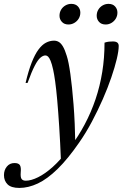

<svg xmlns="http://www.w3.org/2000/svg" viewBox="-102 -708 618 968"><path d="M37 -290H27Q41.5 -351.5 57.8 -392.8Q74 -434 92 -458.2Q110 -482.5 129.8 -492.8Q149.5 -503 170.5 -503Q184 -503 195 -496.2Q206 -489.5 215.8 -472.8Q225.5 -456 234.5 -426.5Q244 -397.5 252.8 -335Q261.5 -272.5 268.8 -181.2Q276 -90 278 27.5L205.5 107.5Q201.5 7.5 196.5 -69.5Q191.5 -146.5 186.5 -202.8Q181.5 -259 176.2 -296.8Q171 -334.5 166 -356.5Q159.5 -386 153 -401.5Q146.5 -417 140.2 -422.8Q134 -428.5 127 -428.5Q115 -428.5 101.8 -417.2Q88.5 -406 73 -376.2Q57.5 -346.5 37 -290ZM237.5 52 250 36.5Q292.5 -19.5 325 -80.8Q357.5 -142 379.8 -208Q402 -274 413.5 -345Q425 -416 425 -493Q437.5 -497 447 -498Q456.5 -499 467 -499Q482.5 -499 489.5 -493.2Q496.5 -487.5 496.5 -476.5Q496.5 -452 486.8 -410.8Q477 -369.5 459.2 -317.5Q441.5 -265.5 416.5 -208.5Q391.5 -151.5 361.5 -95Q331.5 -38.5 297 11Q240 93.5 188.2 144Q136.5 194.5 88.8 217Q41 239.5 -4.5 239.5Q-45.5 239.5 -63.8 221.5Q-82 203.5 -82 175Q-82 149.5 -67.5 131.8Q-53 114 -29 114Q-8 114 -1.5 125Q5 136 2.5 161Q0.5 186 7 194.5Q13.5 203 28 203Q55 203 90.2 185.5Q125.5 168 163.5 134Q201.5 100 237.5 52ZM243 -584.5Q222 -584.5 210 -597.8Q198 -611 198 -628.5Q198 -645.5 206 -659Q214 -672.5 227.8 -680.5Q241.5 -688.5 257.5 -688.5Q279 -688.5 291 -675.5Q303 -662.5 303 -644.5Q303 -628 295 -614.5Q287 -601 273.2 -592.8Q259.5 -584.5 243 -584.5ZM430.5 -584.5Q409 -584.5 397.2 -597.8Q385.5 -611 385.5 -628.5Q385.5 -645.5 393.5 -659Q401.5 -672.5 415.2 -680.5Q429 -688.5 445 -688.5Q466.5 -688.5 478.2 -675.5Q490 -662.5 490 -644.5Q490 -628 482 -614.5Q474 -601 460.5 -592.8Q447 -584.5 430.5 -584.5Z"/></svg>

Font: Newsreader 60pt
Style: Italic
Weight: 400
Italic angle: -17°
Designer: Hugues Gentile
Foundry: Production Type
Version: Version 1.003